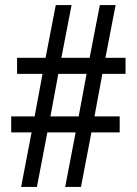

<svg xmlns="http://www.w3.org/2000/svg" viewBox="-20 -785 537 754"><path d="M63 -51H125L166 -265H277L236 -51H298L339 -265H450V-328H351L382 -495H473V-558H394L434 -765H372L332 -558H221L261 -765H199L159 -558H47V-495H147L116 -328H24V-265H104ZM178 -328 209 -495H320L289 -328Z"/></svg>

Font: Noto Sans Tamil UI ExtraCondensed
Style: Regular
Weight: 400
Width: 2
Designer: Jelle Bosma - Monotype Design Team
Foundry: Monotype Imaging Inc.
Version: Version 2.004